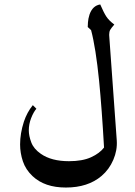

<svg xmlns="http://www.w3.org/2000/svg" viewBox="-20 -702 603 860"><path d="M503 -73Q506 -29 487.5 14Q469 57 435 86Q374 138 275 138Q180 138 126 87Q95 58 82.5 20.5Q70 -17 70 -55Q70 -104 87 -157Q101 -199 127 -231L143 -215Q130 -200 119.5 -173Q109 -146 109 -118Q109 -94 120 -64.5Q131 -35 163 -13Q210 20 289 20Q349 20 387.5 2.5Q426 -15 446 -41Q436 -217 424 -339Q409 -488 388 -567L373 -581Q373 -586 374 -602Q375 -618 381 -637Q395 -677 429 -682Q445 -645 456.5 -627.5Q468 -610 492 -592Q478 -576 473.5 -568Q469 -560 469 -546Q469 -537 470 -531Q478 -429 503 -73Z"/></svg>

Font: Katibeh
Style: Regular
Weight: 400
Designer: Arabic design by Kourosh Beigpour, Latin design by Eduardo Tunni, engineering by Lasse Fister
Version: Version 1.000